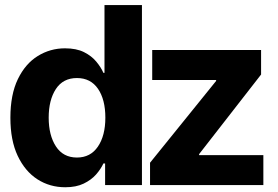

<svg xmlns="http://www.w3.org/2000/svg" viewBox="-20 -748 1124 776"><path d="M243.7 8.8Q181.2 8.8 131.1 -23.4Q81.1 -55.7 51.5 -118.2Q22 -180.7 22 -272Q22 -365.7 52.2 -428.2Q82.5 -490.7 132.8 -521.7Q183.1 -552.7 242.7 -552.7Q288.6 -552.7 319.3 -537.4Q350.1 -522 369.1 -499Q388.2 -476.1 397.9 -453.6H402.3V-727.5H553.7V0H404.8V-87.4H397.9Q387.7 -64.9 368.2 -42.7Q348.6 -20.5 318.1 -5.9Q287.6 8.8 243.7 8.8ZM291 -111.3Q345.7 -111.3 375.7 -155.5Q405.8 -199.7 405.8 -272.5Q405.8 -345.7 376 -389.2Q346.2 -432.6 291 -432.6Q234.9 -432.6 205.8 -388.2Q176.8 -343.8 176.8 -272.5Q176.8 -201.2 206.1 -156.2Q235.4 -111.3 291 -111.3ZM586.4 0V-90.3L853.5 -420.9V-424.8H595.2V-545.9H1035.2V-446.8L784.7 -125V-121.1H1044.4V0Z"/></svg>

Font: Inter Tight
Style: Bold
Weight: 700
Designer: Rasmus Andersson
Foundry: rsms
Version: Version 3.004; ttfautohint (v1.8.4.7-5d5b)